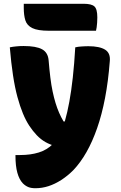

<svg xmlns="http://www.w3.org/2000/svg" viewBox="-20 -798 640 1018"><path d="M448 -553Q508 -553 537.5 -534.5Q567 -516 562 -472Q554 -367 537 -278.5Q520 -190 495 -118.5Q470 -47 438.5 8.5Q407 64 369 104Q338 135 304.5 156.5Q271 178 237 189Q203 200 168 200Q157 200 147.5 198.5Q138 197 130.5 194Q123 191 115.5 186Q108 181 101 174Q82 154 72 118Q62 82 62 28V24H68Q73 24 77.5 24Q82 24 87 24Q142 24 185.5 10.5Q229 -3 260 -34Q279 -53 295.5 -83.5Q312 -114 324.5 -157.5Q337 -201 347.5 -258Q358 -315 366 -387Q374 -459 379 -547Q387 -549 395 -550Q403 -551 411 -551.5Q419 -552 428.5 -552.5Q438 -553 448 -553ZM105 -554Q172 -554 203.5 -536.5Q235 -519 238 -476Q242 -427 247 -386.5Q252 -346 259 -313Q266 -280 274.5 -252Q283 -224 293.5 -200Q304 -176 317 -154H378L339 -17H332Q301 -17 273 -24Q245 -31 220.5 -45Q196 -59 175 -81Q154 -103 135.5 -131Q117 -159 101.5 -196.5Q86 -234 72.5 -283.5Q59 -333 49 -398.5Q39 -464 32 -547Q40 -549 48.5 -550Q57 -551 65.5 -552Q74 -553 83.5 -553.5Q93 -554 105 -554ZM106 -778H423Q465 -778 480.5 -764Q496 -750 496 -706Q496 -691 495 -677.5Q494 -664 492.5 -653Q491 -642 489 -635H239Q180 -635 151.5 -649Q123 -663 114.5 -690Q106 -717 106 -756Q106 -760 106 -764Q106 -768 106 -771.5Q106 -775 106 -778Z"/></svg>

Font: Recursive Casual Black
Style: Regular
Weight: 900
Version: Version 1.047